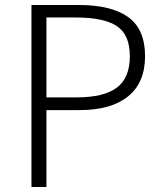

<svg xmlns="http://www.w3.org/2000/svg" viewBox="-20 -749 652 769"><path d="M106 -729H295Q426 -729 493.5 -680.5Q561 -632 561 -524Q561 -418 493 -363Q425 -308 299 -308H166V0H106ZM500 -524Q500 -610 448 -644.5Q396 -679 283 -679H166V-359H287Q396 -359 448 -398Q500 -437 500 -524Z"/></svg>

Font: Merged Yaku Han JP Light
Style: Regular
Weight: 300
Designer: Ryoko NISHIZUKA 西塚涼子 (kana, bopomofo & ideographs); Paul D. Hunt (Latin, Greek & Cyrillic); Sandoll Communications 산돌커뮤니
Foundry: Adobe
Version: Version 2.004